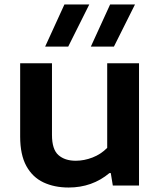

<svg xmlns="http://www.w3.org/2000/svg" viewBox="-20 -828 716 857"><path d="M286.5 9Q222.5 9 173.8 -14Q125 -37 97.5 -87.2Q70 -137.5 70 -218.5V-545.5H212V-226Q212 -161 240.8 -135.8Q269.5 -110.5 318 -110.5Q355.5 -110.5 393 -125Q430.5 -139.5 458.5 -168V-545.5H600.5V0H483.5L474.5 -55.5H468.5Q391.5 9 286.5 9ZM385.5 -620 471.5 -808H582.5L488.5 -620ZM181.5 -620 267.5 -808H378.5L284.5 -620Z"/></svg>

Font: Encode Sans Exp SmBold
Style: Regular
Weight: 600
Width: 7
Designer: Multiple Designers
Foundry: Impallari Type
Version: Version 3.002; ttfautohint (v1.8.3) -l 8 -r 50 -G 200 -x 14 